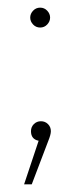

<svg xmlns="http://www.w3.org/2000/svg" viewBox="-20 -362 210 502"><path d="M103.5 -298Q96 -290 85 -290Q74 -290 66.5 -298Q59 -306 59 -316Q59 -326 66.5 -334Q74 -342 85 -342Q96 -342 103.5 -334Q111 -326 111 -316Q111 -306 103.5 -298ZM113 -19Q113 -10 106 7L63 120H43L81 6Q61 2 61 -19Q61 -30 68.5 -37.5Q76 -45 87 -45Q98 -45 105.5 -37.5Q113 -30 113 -19Z"/></svg>

Font: Montserrat arm Thin
Style: Regular
Weight: 250
Designer: Julieta Ulanovsky
Foundry: Julieta Ulanovsky
Version: Version 6.000;PS 006.000;hotconv 1.0.88;makeotf.lib2.5.64775